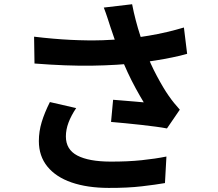

<svg xmlns="http://www.w3.org/2000/svg" viewBox="-20 -838 1040 916"><path d="M506.7 -709.6Q501.1 -726.9 493 -751.8Q484.9 -776.7 475.2 -801.9L610.3 -817.8Q617.7 -779.3 627.8 -740.9Q637.8 -702.5 649.8 -665.9Q661.8 -629.4 673.6 -597.2Q696.6 -534.8 728.4 -475.5Q760.1 -416.1 784.3 -381.8Q797 -363.3 810.6 -346.6Q824.1 -330 837.8 -314.8L776.5 -225.2Q755.2 -229.5 723.2 -233.7Q691.1 -238 653.7 -242.2Q616.4 -246.4 578.9 -250Q541.4 -253.7 509.8 -256.3L519.6 -362Q544.6 -360 572.5 -357.7Q600.5 -355.4 625.5 -353.3Q650.5 -351.2 665.8 -349.7Q648 -379 627.8 -415.9Q607.6 -452.8 588.7 -493.5Q569.7 -534.1 554 -575.3Q538 -617.2 526.6 -651.2Q515.2 -685.2 506.7 -709.6ZM142.6 -663Q236.1 -651.8 317.8 -647.8Q399.6 -643.8 470.7 -646.1Q541.9 -648.4 601.4 -655Q646.5 -660.5 690.3 -667.9Q734.2 -675.3 776.4 -685.2Q818.6 -695.2 857.4 -706.8L872.8 -581.2Q840.3 -571.8 801.5 -564Q762.8 -556.1 721.7 -549.5Q680.7 -542.9 640.7 -538.1Q540.3 -526.6 419.4 -524.7Q298.5 -522.9 144.6 -535ZM343.4 -322.3Q319.5 -286.8 306.9 -253.3Q294.3 -219.8 294.3 -187.1Q294.3 -124.5 349 -95.9Q403.6 -67.4 506.5 -67Q588.4 -66.7 654.8 -73.6Q721.2 -80.5 774 -91.2L767 35.4Q724.5 42.9 657 50.8Q589.5 58.8 498.5 58.5Q396.6 58.3 321.6 32.5Q246.6 6.6 206 -43.5Q165.4 -93.5 165.4 -165.1Q165.4 -210.9 178.9 -255.5Q192.4 -300.1 218 -351.1Z"/></svg>

Font: Noto Sans SC Thin
Style: Regular
Weight: 100
Designer: Ryoko NISHIZUKA 西塚涼子 (kana, bopomofo & ideographs); Paul D. Hunt (Latin, Greek & Cyrillic); Sandoll Communications 산돌커뮤니
Foundry: Adobe
Version: Version 2.004-H2;hotconv 1.0.118;makeotfexe 2.5.65603